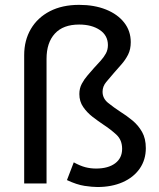

<svg xmlns="http://www.w3.org/2000/svg" viewBox="-20 -755 656 790"><path d="M381 14.5Q360 14.5 328 9.8Q296 5 255.5 -14L283.5 -87Q310 -72.5 331.2 -67Q352.5 -61.5 375 -61.5Q425 -61.5 453.8 -83Q482.5 -104.5 482.5 -142.5Q482.5 -179 459 -200.8Q435.5 -222.5 405 -242.5Q384 -256.5 361.2 -274Q338.5 -291.5 322.5 -314.5Q306.5 -337.5 306.5 -368Q306.5 -391.5 316.5 -410.2Q326.5 -429 340.5 -445Q354.5 -461 367 -475.5Q381.5 -491 394.5 -505.5Q407.5 -520 415.8 -535.2Q424 -550.5 424 -569.5Q424 -609 390.8 -631.5Q357.5 -654 305.5 -654Q240 -654 205.8 -616.8Q171.5 -579.5 171.5 -513V0H79.5V-528Q79.5 -589 107 -635.8Q134.5 -682.5 185.2 -708.8Q236 -735 305.5 -735Q368 -735 416 -715.8Q464 -696.5 491 -662Q518 -627.5 518 -581.5Q518 -552 507 -530.2Q496 -508.5 479.8 -490.2Q463.5 -472 448 -454Q432 -435.5 417 -417.5Q402 -399.5 402 -377.5Q402 -350 425 -331.5Q448 -313 474 -296Q500.5 -279.5 524.8 -259.5Q549 -239.5 564.5 -212.2Q580 -185 580 -145.5Q580 -97.5 554.8 -61.2Q529.5 -25 484.5 -5.2Q439.5 14.5 381 14.5Z"/></svg>

Font: Geologica Roman Light
Style: Regular
Weight: 300
Designer: Sindre Bremnes, Frode Helland
Foundry: Monokrom Skriftforlag AS
Version: Version 1.010;gftools[0.9.28]